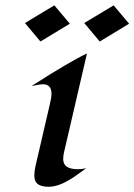

<svg xmlns="http://www.w3.org/2000/svg" viewBox="-20 -692 505 721"><path d="M173.3 -339.8Q173.3 -375.5 141.6 -375.5Q127 -375.5 98.1 -368.7Q245.1 -462.9 306.6 -491.2L226.6 -146.5Q223.6 -133.8 220.5 -120.6Q217.3 -107.4 217.3 -94.2Q217.3 -56.6 272 -56.6Q285.6 -56.6 303.7 -60.1Q288.1 -49.3 271.5 -37.1Q254.9 -24.9 237.3 -14.6Q196.3 9.3 162.6 9.3Q122.6 9.3 112.8 -12.2Q108.9 -21 108.9 -32.2Q108.9 -49.8 113.3 -68.4L167 -299.8Q173.3 -325.2 173.3 -339.8ZM464.8 -603 354.5 -536.1 296.4 -605.5 406.7 -671.9ZM242.2 -603 131.8 -536.1 73.7 -605.5 184.1 -671.9Z"/></svg>

Font: Fondamento
Style: Italic
Weight: 400
Italic angle: -12°
Version: Version 1.000